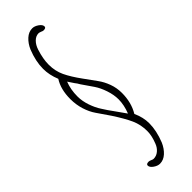

<svg xmlns="http://www.w3.org/2000/svg" viewBox="-241 -684 723 723"><g transform="rotate(-45 121.0 -322.5)"><path d="M73 0Q73 -8 86 -8Q90 -8 97 -5Q103 -2 107 -2Q122 -2 134 -12Q146 -22 152 -38Q164 -68 164 -93Q164 -127 151 -156Q138 -185 110 -228L75 -279Q61 -299 52.5 -326Q44 -353 44 -383Q44 -435 66 -469Q52 -503 52 -536Q52 -576 70 -621Q80 -644 96 -658.5Q112 -673 131 -673Q143 -673 156 -664Q169 -655 169 -645Q169 -637 156 -637Q152 -637 146 -640Q138 -643 135 -643Q120 -643 108 -631Q96 -619 90 -600Q78 -563 78 -532Q78 -498 91.5 -469.5Q105 -441 132 -404L166 -357Q180 -338 189 -313.5Q198 -289 198 -262Q198 -211 175 -173Q190 -140 190 -109Q190 -69 172 -24Q162 -1 146 13.5Q130 28 111 28Q99 28 86 19Q73 10 73 0ZM172 -254Q172 -278 163 -305Q154 -332 141 -351L110 -396Q104 -407 98 -414L82 -438Q70 -408 70 -371Q70 -346 79 -320Q88 -294 100 -276Q113 -255 130 -232L159 -191Q172 -224 172 -254Z"/></g></svg>

Font: Amatic SC
Style: Regular
Weight: 400
Designer: Multiple Designers
Foundry: Vernon Adams
Version: Version 2.505